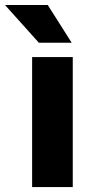

<svg xmlns="http://www.w3.org/2000/svg" viewBox="-70 -760 375 780"><path d="M124 -739.7 221.2 -586.4H87.9L-49.8 -739.7ZM225.6 -528.3V0H60.5V-528.3Z"/></svg>

Font: Mardoto Black
Style: Regular
Weight: 900
Designer: Christian Robertson, Vahan Hovhannisyan
Foundry: Google
Version: Version 1.000